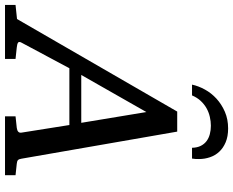

<svg xmlns="http://www.w3.org/2000/svg" viewBox="-155 -828 930 766"><g transform="rotate(90 310.0 -445.0)"><path d="M374 -564 226.1 -304.2H417ZM391.1 0V-42L437 -46.9Q459 -49.8 456.1 -65.9L425.8 -256.8H199.2L97.2 -65.9Q91.8 -56.2 96.9 -52.2Q102.1 -48.3 116.2 -46.9L162.1 -42V0H-53.2V-42L2.9 -47.9L372.1 -687H452.1L560.1 -65.9Q561.5 -56.2 565.4 -52Q569.3 -47.9 580.1 -46.9L626 -42V0ZM561.5 -774.4Q561.5 -767.6 561.3 -760.3Q561 -752.9 559.6 -746.1H516.6Q516.1 -766.6 509 -780.8Q502 -794.9 490 -804Q478 -813 462.2 -817.1Q446.3 -821.3 428.7 -821.3Q411.1 -821.3 393.1 -817.1Q375 -813 358.9 -804Q342.8 -794.9 329.6 -780.8Q316.4 -766.6 307.6 -746.1H264.6Q270 -771.5 284.2 -797.4Q298.3 -823.2 320.8 -843.8Q343.3 -864.3 373 -877.2Q402.8 -890.1 439.5 -890.1Q471.2 -890.1 494.4 -880.4Q517.6 -870.6 532.5 -854.5Q547.4 -838.4 554.4 -817.4Q561.5 -796.4 561.5 -774.4Z"/></g></svg>

Font: Charis SIL Phon
Style: Italic
Weight: 400
Italic angle: -11°
Foundry: SIL International
Version: Version 5.000